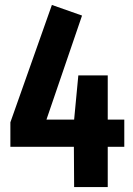

<svg xmlns="http://www.w3.org/2000/svg" viewBox="-20 -757 540 777"><path d="M483 -273H416V-452H297L280 -273H168L312 -694L190 -737L22 -262V-163H279L280 0H416V-163H483Z"/></svg>

Font: Glow Sans TC Compressed
Style: Bold
Weight: 700
Width: 2
Designer: Ryoko NISHIZUKA (kana, bopomofo & ideographs); Paul D. Hunt (Latin, Greek & Cyrillic); Sandoll Communications, Soo-young
Version: Version 0.93